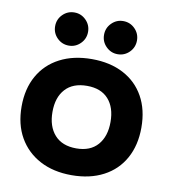

<svg xmlns="http://www.w3.org/2000/svg" viewBox="-80 -768 752 847"><g transform="rotate(10 296.0 -344.5)"><path d="M296.7 10Q215 10 154.6 -22.1Q94.2 -54.2 60.8 -112.5Q27.5 -170.8 27.5 -250.8Q27.5 -330 60.4 -388.3Q93.3 -446.7 154.2 -478.3Q215 -510 297.5 -510Q379.2 -510 439.2 -478.3Q499.2 -446.7 531.7 -388.3Q564.2 -330 564.2 -250Q564.2 -170.8 531.7 -112.1Q499.2 -53.3 438.8 -21.7Q378.3 10 296.7 10ZM296.7 -110Q359.2 -110 392.5 -147.9Q425.8 -185.8 425.8 -250.8Q425.8 -315.8 392.5 -352.9Q359.2 -390 296.7 -390Q233.3 -390 199.6 -352.9Q165.8 -315.8 165.8 -250.8Q165.8 -185.8 199.6 -147.9Q233.3 -110 296.7 -110ZM404.2 -550.8Q374.2 -550.8 352.5 -572.5Q330.8 -594.2 330.8 -625Q330.8 -655.8 352.5 -677.5Q374.2 -699.2 404.2 -699.2Q435 -699.2 456.7 -677.5Q478.3 -655.8 478.3 -625Q478.3 -594.2 456.7 -572.5Q435 -550.8 404.2 -550.8ZM185.8 -550.8Q155 -550.8 133.3 -572.5Q111.7 -594.2 111.7 -625Q111.7 -655.8 133.3 -677.5Q155 -699.2 185.8 -699.2Q215.8 -699.2 237.5 -677.5Q259.2 -655.8 259.2 -625Q259.2 -594.2 237.5 -572.5Q215.8 -550.8 185.8 -550.8Z"/></g></svg>

Font: Funnel Display Light
Style: Bold
Weight: 700
Version: Version 1.000